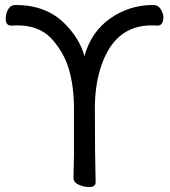

<svg xmlns="http://www.w3.org/2000/svg" viewBox="-20 -736 684 771"><path d="M338 15Q316 15 295.5 5.5Q275 -4 275 -22L277 -111V-300Q277 -388 257 -457Q237 -526 185 -583Q135 -634 50 -634Q32 -634 26 -633Q3 -633 3 -660Q3 -682 13 -699Q23 -716 43 -716Q165 -716 240 -641Q301 -580 319 -510Q345 -607 422 -661.5Q499 -716 595 -716Q615 -716 625.5 -699Q636 -682 636 -668Q636 -633 612 -633Q606 -634 588 -634Q435 -634 382 -457Q361 -388 361 -300Q361 -110 364 -4Q364 15 338 15Z"/></svg>

Font: LXGW WenKai Medium
Style: Regular
Weight: 500
Designer: LXGW / Fontworks Inc.
Foundry: LXGW / Fontworks Inc.
Version: Version 1.501; October 10, 2024